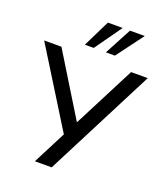

<svg xmlns="http://www.w3.org/2000/svg" viewBox="-173 -1049 998 1160"><g transform="rotate(20 326.0 -469.0)"><path d="M190 0 309 -232V-196L-7 -705H104L359 -290H339L552 -705H659L298 0ZM233 -765 318 -938H413L290 -765ZM368 -765 460 -938H555L426 -765Z"/></g></svg>

Font: Nunito Sans 12pt SemiBold
Style: Regular
Weight: 600
Designer: Vernon Adams
Foundry: Vernon Adams
Version: Version 3.101;gftools[0.9.27]